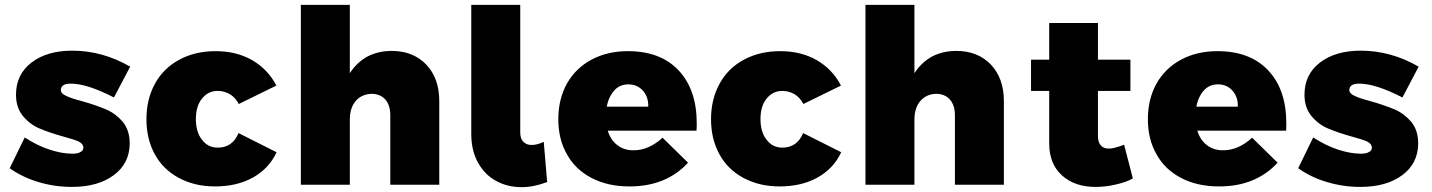

<svg xmlns="http://www.w3.org/2000/svg" viewBox="-20 -762 5909 792"><path d="M272 -417C317 -417 376 -398 450 -360L517 -487C441 -531 361 -553 278 -553C209 -553 153 -537 110 -504C67 -471 46 -427 46 -371C46 -335 56 -306 75 -283C94 -260 117 -243 143 -232C169 -221 201 -210 240 -199C270 -191 292 -184 305 -178C318 -171 324 -163 324 -153C324 -145 320 -139 312 -135C304 -130 293 -128 279 -128C249 -128 217 -134 184 -145C150 -156 116 -173 82 -195L20 -68C55 -43 95 -24 139 -11C182 2 228 9 276 9C348 9 406 -7 450 -40C493 -72 515 -116 515 -171C515 -207 505 -237 486 -260C466 -283 443 -300 417 -311C390 -322 357 -334 317 -345C287 -353 265 -360 252 -367C238 -373 231 -381 231 -391C231 -400 235 -406 242 -411C249 -415 259 -417 272 -417Z M929 -373C944 -364 956 -350 965 -333L1120 -409C1097 -454 1063 -489 1020 -514C976 -539 926 -551 869 -551C812 -551 763 -539 720 -516C677 -493 643 -460 620 -418C596 -375 584 -326 584 -270C584 -215 596 -166 619 -125C642 -83 675 -51 718 -28C761 -5 810 7 867 7C927 7 979 -5 1024 -30C1068 -55 1100 -89 1121 -134L964 -213C947 -173 919 -153 878 -153C851 -153 829 -164 813 -186C796 -207 788 -236 788 -271C788 -306 796 -334 813 -355C830 -376 851 -387 878 -387C897 -387 914 -382 929 -373Z M1738 -496C1702 -533 1655 -552 1596 -552C1558 -552 1525 -544 1496 -529C1467 -513 1442 -490 1423 -460V-742H1221V0H1423V-269C1423 -300 1431 -326 1447 -345C1463 -364 1485 -374 1512 -375C1536 -375 1555 -367 1569 -352C1583 -336 1590 -314 1590 -287V0H1792V-345C1792 -408 1774 -458 1738 -496Z M2139 -177C2130 -186 2126 -199 2126 -216V-742H1924V-210C1924 -162 1934 -122 1953 -89C1972 -56 1997 -31 2028 -15C2059 2 2094 10 2132 10C2165 10 2200 3 2237 -11L2223 -177C2204 -168 2188 -164 2173 -164C2159 -164 2148 -168 2139 -177Z M2779 -472C2729 -525 2659 -551 2570 -551C2513 -551 2463 -539 2420 -516C2377 -493 2343 -460 2319 -418C2295 -375 2283 -326 2283 -270C2283 -215 2295 -166 2319 -125C2342 -83 2376 -51 2420 -28C2464 -5 2516 7 2576 7C2627 7 2673 -1 2714 -18C2755 -35 2789 -59 2818 -91L2713 -194C2675 -159 2635 -142 2593 -142C2567 -142 2545 -149 2527 -163C2508 -177 2495 -197 2487 -223H2853C2854 -230 2854 -240 2854 -254C2854 -346 2829 -419 2779 -472ZM2632 -388C2647 -371 2655 -349 2654 -322H2483C2488 -350 2499 -372 2514 -389C2529 -406 2549 -414 2572 -414C2597 -414 2617 -405 2632 -388Z M3258 -373C3273 -364 3285 -350 3294 -333L3449 -409C3426 -454 3392 -489 3349 -514C3305 -539 3255 -551 3198 -551C3141 -551 3092 -539 3049 -516C3006 -493 2972 -460 2949 -418C2925 -375 2913 -326 2913 -270C2913 -215 2925 -166 2948 -125C2971 -83 3004 -51 3047 -28C3090 -5 3139 7 3196 7C3256 7 3308 -5 3353 -30C3397 -55 3429 -89 3450 -134L3293 -213C3276 -173 3248 -153 3207 -153C3180 -153 3158 -164 3142 -186C3125 -207 3117 -236 3117 -271C3117 -306 3125 -334 3142 -355C3159 -376 3180 -387 3207 -387C3226 -387 3243 -382 3258 -373Z M4067 -496C4031 -533 3984 -552 3925 -552C3887 -552 3854 -544 3825 -529C3796 -513 3771 -490 3752 -460V-742H3550V0H3752V-269C3752 -300 3760 -326 3776 -345C3792 -364 3814 -374 3841 -375C3865 -375 3884 -367 3898 -352C3912 -336 3919 -314 3919 -287V0H4121V-345C4121 -408 4103 -458 4067 -496Z M4653 -26 4617 -165C4588 -154 4568 -149 4555 -149C4540 -149 4529 -153 4521 -162C4513 -171 4509 -184 4509 -201V-387H4643V-516H4509V-667H4308V-516H4233V-387H4308V-170C4308 -115 4325 -71 4360 -39C4395 -7 4441 9 4499 9C4527 9 4555 6 4583 -1C4610 -7 4634 -15 4653 -26Z M5211 -472C5161 -525 5091 -551 5002 -551C4945 -551 4895 -539 4852 -516C4809 -493 4775 -460 4751 -418C4727 -375 4715 -326 4715 -270C4715 -215 4727 -166 4751 -125C4774 -83 4808 -51 4852 -28C4896 -5 4948 7 5008 7C5059 7 5105 -1 5146 -18C5187 -35 5221 -59 5250 -91L5145 -194C5107 -159 5067 -142 5025 -142C4999 -142 4977 -149 4959 -163C4940 -177 4927 -197 4919 -223H5285C5286 -230 5286 -240 5286 -254C5286 -346 5261 -419 5211 -472ZM5064 -388C5079 -371 5087 -349 5086 -322H4915C4920 -350 4931 -372 4946 -389C4961 -406 4981 -414 5004 -414C5029 -414 5049 -405 5064 -388Z M5587 -417C5632 -417 5691 -398 5765 -360L5832 -487C5756 -531 5676 -553 5593 -553C5524 -553 5468 -537 5425 -504C5382 -471 5361 -427 5361 -371C5361 -335 5371 -306 5390 -283C5409 -260 5432 -243 5458 -232C5484 -221 5516 -210 5555 -199C5585 -191 5607 -184 5620 -178C5633 -171 5639 -163 5639 -153C5639 -145 5635 -139 5627 -135C5619 -130 5608 -128 5594 -128C5564 -128 5532 -134 5499 -145C5465 -156 5431 -173 5397 -195L5335 -68C5370 -43 5410 -24 5454 -11C5497 2 5543 9 5591 9C5663 9 5721 -7 5765 -40C5808 -72 5830 -116 5830 -171C5830 -207 5820 -237 5801 -260C5781 -283 5758 -300 5732 -311C5705 -322 5672 -334 5632 -345C5602 -353 5580 -360 5567 -367C5553 -373 5546 -381 5546 -391C5546 -400 5550 -406 5557 -411C5564 -415 5574 -417 5587 -417Z"/></svg>

Font: Argentum Sans ExtraBold
Style: Regular
Weight: 800
Designer: Julieta Ulanovsky
Foundry: Julieta Ulanovsky
Version: Version 5.001;February 15, 2019;FontCreator 11.5.0.2425 64-b